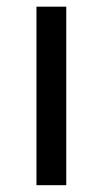

<svg xmlns="http://www.w3.org/2000/svg" viewBox="-20 -543 301 563"><path d="M86.9 0V-523.4H174.3V0Z"/></svg>

Font: Qaz
Style: Regular
Weight: 400
Designer: GGBotNet
Foundry: f0n7
Version: 0.70